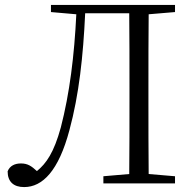

<svg xmlns="http://www.w3.org/2000/svg" viewBox="-20 -745 793 780"><path d="M187 -696 290 -687C282 -520 263 -366 227 -227C199 -125 168 -81 130 -50C108 -70 93 -81 65 -81C41 -81 20 -72 11 -49C11 -6 36 15 78 15C153 15 218 -51 262 -216C301 -360 318 -517 326 -691H505C506 -593 506 -491 506 -390V-335C506 -234 506 -136 505 -38L400 -29V0H691V-29L584 -38C583 -137 583 -235 583 -335V-390C583 -490 583 -590 584 -687L691 -696V-725H187Z"/></svg>

Font: Noto Serif JP Light
Style: Regular
Weight: 300
Designer: Ryoko NISHIZUKA 西塚涼子 (kana & ideographs); Frank Grießhammer (Latin, Greek & Cyrillic); Wenlong ZHANG 张文龙 (bopomofo); San
Foundry: Adobe
Version: Version 2.001;hotconv 1.1.0;makeotfexe 2.6.0